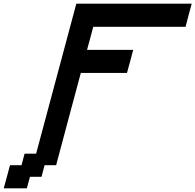

<svg xmlns="http://www.w3.org/2000/svg" viewBox="-54 -895 1058 1040"><path d="M-33.7 125H91.3L108.4 62.5H170.9L187.5 0H250Q272 -83 316.7 -250Q361.3 -417 383.8 -500H633.8Q639.6 -520.5 650.9 -562.3Q662.1 -604 667.5 -625H417.5Q423.3 -646 434.6 -687.7Q445.8 -729.5 451.2 -750H951.2Q956.5 -770.5 967.5 -812.5Q978.5 -854.5 984.4 -875H359.4L141.6 -62.5H79.1L62.5 0H0Q-5.4 21 -16.6 62.5Q-27.8 104 -33.7 125Z"/></svg>

Font: Faithful 32x
Style: Oblique
Weight: 400
Foundry: Faithful Resource Pack
Version: Version 1.0; January 27, 2023